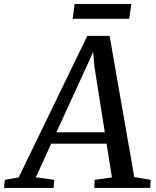

<svg xmlns="http://www.w3.org/2000/svg" viewBox="-85 -924 766 944"><path d="M-65.3 0 -61.3 -39.8 6.7 -51.6 344.4 -747.8H453.8L575.3 -53.3L655.8 -39.8L653.5 0H378.4L380.4 -39.8L465.4 -51.6L439 -217.7H166.8L91.3 -52.3L181.8 -39.8L178.6 0ZM192.3 -273.8H430.2L378.6 -601.2L373.1 -670L344.9 -606.3ZM281.9 -904.4H560.6L550.6 -831.6H272.2Z"/></svg>

Font: Merriweather Light
Style: Italic
Weight: 300
Italic angle: -7.8°
Designer: Eben Sorkin
Foundry: Eben Sorkin
Version: Version 2.101